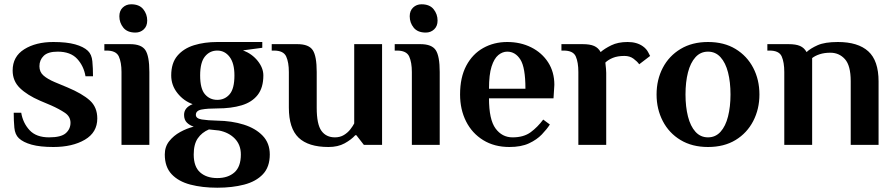

<svg xmlns="http://www.w3.org/2000/svg" viewBox="-20 -676 4175 896"><path d="M229 10Q167 10 127.5 -1Q88 -12 68 -31Q50 -48 47 -80Q44 -112 44 -150H79Q87 -102 118 -68.5Q149 -35 209 -35Q265 -35 287 -54.5Q309 -74 309 -103Q309 -132 283 -149.5Q257 -167 219 -184L167 -206Q107 -232 73 -265Q39 -298 39 -347Q39 -412 93 -446Q147 -480 229 -480Q291 -480 330.5 -469Q370 -458 390 -439Q408 -422 411 -390Q414 -358 414 -320H379Q371 -368 340 -401.5Q309 -435 249 -435Q204 -435 184 -415.5Q164 -396 164 -367Q164 -340 183 -323.5Q202 -307 235 -293L295 -268Q364 -239 399 -207.5Q434 -176 434 -123Q434 -58 376 -24Q318 10 229 10Z M612 -524Q574 -524 555.5 -547Q537 -570 537 -600Q537 -626 553 -641Q569 -656 592 -656Q630 -656 648.5 -633Q667 -610 667 -580Q667 -554 651 -539Q635 -524 612 -524ZM547 0V-340Q547 -385 534.5 -412.5Q522 -440 477 -440H467V-470H587Q640 -470 658.5 -442Q677 -414 677 -340V0Z M994 200Q924 200 868.5 185.5Q813 171 781 137Q749 103 749 45Q749 9 769.5 -17Q790 -43 821 -60Q852 -77 884 -85Q865 -91 852 -104Q839 -117 839 -140Q839 -174 879 -190Q837 -205 808 -241.5Q779 -278 779 -324Q779 -382 808 -416Q837 -450 885.5 -465Q934 -480 994 -480H1204V-453L1114 -441Q1156 -425 1182.5 -392Q1209 -359 1209 -324Q1209 -267 1182.5 -233Q1156 -199 1107.5 -184.5Q1059 -170 994 -170Q949 -170 921.5 -165Q894 -160 894 -140Q894 -123 921.5 -118.5Q949 -114 994 -113Q1062 -112 1117.5 -94.5Q1173 -77 1206 -42.5Q1239 -8 1239 45Q1239 103 1207 137Q1175 171 1119.5 185.5Q1064 200 994 200ZM994 -210Q1029 -210 1051.5 -236Q1074 -262 1074 -324Q1074 -381 1051.5 -410.5Q1029 -440 994 -440Q959 -440 936.5 -412.5Q914 -385 914 -324Q914 -262 936.5 -236Q959 -210 994 -210ZM994 155Q1044 155 1074 128.5Q1104 102 1104 45Q1104 0 1076 -29Q1048 -58 1002 -67L955 -72Q922 -58 903 -30.5Q884 -3 884 45Q884 102 914 128.5Q944 155 994 155Z M1513 10Q1419 10 1373.5 -33.5Q1328 -77 1328 -174V-340Q1328 -385 1315.5 -412.5Q1303 -440 1258 -440H1248V-470H1368Q1421 -470 1439.5 -442Q1458 -414 1458 -340V-173Q1458 -96 1480 -65.5Q1502 -35 1543 -35Q1567 -35 1585 -46Q1603 -57 1615 -72.5Q1627 -88 1633 -100V-470H1763V0H1678L1643 -45H1638Q1619 -24 1588 -7Q1557 10 1513 10Z M1967 -524Q1929 -524 1910.5 -547Q1892 -570 1892 -600Q1892 -626 1908 -641Q1924 -656 1947 -656Q1985 -656 2003.5 -633Q2022 -610 2022 -580Q2022 -554 2006 -539Q1990 -524 1967 -524ZM1902 0V-340Q1902 -385 1889.5 -412.5Q1877 -440 1832 -440H1822V-470H1942Q1995 -470 2013.5 -442Q2032 -414 2032 -340V0Z M2357 10Q2287 10 2235 -22Q2183 -54 2155 -109.5Q2127 -165 2127 -235Q2127 -315 2156 -369.5Q2185 -424 2235 -452Q2285 -480 2347 -480Q2409 -480 2459 -455Q2509 -430 2538 -385Q2567 -340 2567 -280L2563 -217H2262Q2262 -118 2292.5 -76.5Q2323 -35 2372 -35Q2424 -35 2456.5 -59Q2489 -83 2515 -118L2546 -95Q2532 -73 2508.5 -48.5Q2485 -24 2448.5 -7Q2412 10 2357 10ZM2262 -262H2432Q2432 -361 2408.5 -398Q2385 -435 2347 -435Q2325 -435 2305.5 -419Q2286 -403 2274 -365.5Q2262 -328 2262 -262Z M2679 0V-340Q2679 -385 2667 -412.5Q2655 -440 2610 -440H2600V-470H2699Q2733 -470 2752.5 -461.5Q2772 -453 2783 -433Q2801 -449 2832.5 -464.5Q2864 -480 2909 -480Q2952 -480 2980 -460Q2997 -448 3005.5 -431Q3014 -414 3014 -415L2963 -376Q2954 -389 2936.5 -402Q2919 -415 2894 -415Q2862 -415 2840 -406Q2818 -397 2805 -384Q2807 -366 2808 -355Q2809 -344 2809 -336V0Z M3284 10Q3210 10 3156 -22.5Q3102 -55 3073 -111Q3044 -167 3044 -235Q3044 -304 3073 -359.5Q3102 -415 3156 -447.5Q3210 -480 3284 -480Q3359 -480 3412.5 -447.5Q3466 -415 3495 -359.5Q3524 -304 3524 -235Q3524 -167 3495 -111Q3466 -55 3412.5 -22.5Q3359 10 3284 10ZM3284 -35Q3319 -35 3342.5 -61Q3366 -87 3377.5 -132.5Q3389 -178 3389 -235Q3389 -293 3377.5 -338Q3366 -383 3342.5 -409Q3319 -435 3284 -435Q3249 -435 3225.5 -409Q3202 -383 3190.5 -338Q3179 -293 3179 -235Q3179 -178 3190.5 -132.5Q3202 -87 3225.5 -61Q3249 -35 3284 -35Z M3640 0V-340Q3640 -385 3628 -412.5Q3616 -440 3571 -440H3561V-470H3660Q3694 -470 3713.5 -461.5Q3733 -453 3744 -433Q3762 -450 3795.5 -465Q3829 -480 3890 -480Q3984 -480 4032 -436.5Q4080 -393 4080 -296V0H3950V-297Q3950 -370 3923 -400Q3896 -430 3855 -430Q3827 -430 3805.5 -423Q3784 -416 3770 -405V0Z"/></svg>

Font: El Messiri
Style: Bold
Weight: 700
Designer: Mohamed Gaber
Foundry: Kief Type Foundry
Version: Version 2.020; ttfautohint (v1.8.3)